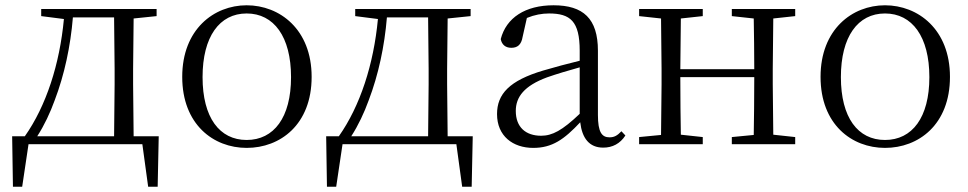

<svg xmlns="http://www.w3.org/2000/svg" viewBox="-20 -546 3667 727"><path d="M136 -485 222 -474C206 -303 155 -145 74 -30H26L29 161H64L88 0H519L541 161H577L581 -30H486L484 -227V-285L486 -476L573 -485V-512H136ZM412 -30H121C148 -72 170 -119 187 -166C224 -263 247 -371 256 -480H412L414 -285V-227Z M914 14C1041 14 1160 -74 1160 -255C1160 -435 1039 -526 914 -526C790 -526 670 -435 670 -255C670 -75 788 14 914 14ZM914 -16C811 -16 747 -101 747 -254C747 -407 811 -495 914 -495C1017 -495 1082 -407 1082 -254C1082 -101 1017 -16 914 -16Z M1325 -485 1411 -474C1395 -303 1344 -145 1263 -30H1215L1218 161H1253L1277 0H1708L1730 161H1766L1770 -30H1675L1673 -227V-285L1675 -476L1762 -485V-512H1325ZM1601 -30H1310C1337 -72 1359 -119 1376 -166C1413 -263 1436 -371 1445 -480H1601L1603 -285V-227Z M2264 13C2299 13 2328 -2 2348 -33L2333 -49C2317 -32 2305 -26 2288 -26C2259 -26 2244 -45 2244 -111V-354C2244 -476 2188 -526 2076 -526C1969 -526 1897 -479 1876 -398C1880 -377 1894 -365 1916 -365C1939 -365 1954 -376 1959 -407L1975 -478C2004 -490 2032 -495 2059 -495C2139 -495 2175 -466 2175 -354V-316C2130 -305 2081 -292 2037 -279C1909 -241 1862 -190 1862 -114C1862 -31 1922 14 1999 14C2071 14 2116 -18 2177 -83C2184 -23 2211 13 2264 13ZM2175 -115C2109 -52 2071 -32 2029 -32C1971 -32 1933 -64 1933 -126C1933 -179 1965 -221 2051 -253C2088 -266 2132 -279 2175 -291Z M2751 -485 2834 -476C2835 -422 2836 -343 2836 -284H2556L2558 -476L2641 -485V-512H2400V-485L2483 -476L2485 -285V-227L2483 -35L2400 -27V0H2641V-27L2558 -36C2557 -91 2556 -176 2556 -254H2836C2836 -176 2835 -91 2834 -35L2751 -27V0H2991V-27L2908 -36L2906 -227V-285L2908 -476L2991 -485V-512H2751Z M3331 14C3458 14 3577 -74 3577 -255C3577 -435 3456 -526 3331 -526C3207 -526 3087 -435 3087 -255C3087 -75 3205 14 3331 14ZM3331 -16C3228 -16 3164 -101 3164 -254C3164 -407 3228 -495 3331 -495C3434 -495 3499 -407 3499 -254C3499 -101 3434 -16 3331 -16Z"/></svg>

Font: Noto Serif CJK SC Light
Style: Regular
Weight: 300
Designer: Ryoko NISHIZUKA 西塚涼子 (kana & ideographs); Frank Grießhammer (Latin, Greek & Cyrillic); Wenlong ZHANG 张文龙 (bopomofo); San
Foundry: Adobe
Version: Version 2.001;hotconv 1.1.0;makeotfexe 2.6.0